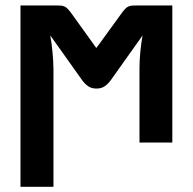

<svg xmlns="http://www.w3.org/2000/svg" viewBox="-20 -536 726 722"><path d="M628 -515.5V0H504.5V-278Q504.5 -291.5 505.2 -307.2Q506 -323 507.5 -339.2Q509 -355.5 511.2 -371.8Q513.5 -388 516 -402.5L397 -235Q386.5 -220.5 374 -211.8Q361.5 -203 342.5 -203Q324 -203 311.5 -211.8Q299 -220.5 288.5 -235L169 -403Q171.5 -388.5 173.8 -372.2Q176 -356 177.5 -339.5Q179 -323 180 -307.2Q181 -291.5 181 -278V166.5H57V-515.5H194Q203.5 -515.5 210.2 -514.8Q217 -514 222.8 -511.5Q228.5 -509 233.2 -504.2Q238 -499.5 244 -492L318.5 -388.5Q325.5 -379 331 -371Q336.5 -363 342 -355.5Q347.5 -362.5 353.8 -371Q360 -379.5 367.5 -390L441.5 -492Q447.5 -499.5 452.2 -504.2Q457 -509 462.8 -511.5Q468.5 -514 475.2 -514.8Q482 -515.5 491.5 -515.5Z"/></svg>

Font: Lato 2
Style: Regular
Weight: 800
Designer: Lukasz Dziedzic with Adam Twardoch and Botio Nikoltchev
Foundry: tyPoland Lukasz Dziedzic
Version: Version 2.015; 2015-08-06; http://www.latofonts.com/